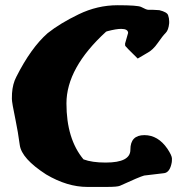

<svg xmlns="http://www.w3.org/2000/svg" viewBox="-20 -697 713 742"><path d="M475.1 -569.8Q474.6 -585.4 448.2 -585.4Q429.2 -585.4 396 -576.7Q391.6 -575.7 390.1 -574.7Q236.8 -434.6 236.8 -297.4Q236.8 -160.2 302.7 -81.1Q335.9 -68.8 387.2 -68.8Q388.2 -68.8 389.2 -68.8Q483.9 -68.8 483.9 -118.2Q483.9 -118.7 483.9 -119.1Q483.9 -174.8 538.1 -174.8Q590.8 -174.8 627 -122.1Q644.5 -95.7 644.5 -84.2Q644.5 -72.8 643.6 -68.8Q636.7 -30.8 614.3 -27.8Q575.7 -23.4 537.1 -18.6Q519 -13.7 443.4 21Q433.6 25.4 392.1 25.4H317.4Q239.7 25.4 158.2 -22.9Q63.5 -84 56.4 -136.5Q49.3 -189 40.5 -231Q25.9 -300.8 25.9 -314.7Q25.9 -328.6 26.4 -335.9Q28.8 -373 43 -399.9Q99.6 -512.2 164.1 -568.8Q211.9 -606.9 284.2 -641.8Q356.4 -676.8 434.6 -676.8Q513.2 -676.8 525.9 -669.9Q545.9 -659.2 552.7 -659.2H569.3L595.7 -657.7Q625.5 -650.4 629.6 -638.4Q633.8 -626.5 633.8 -614.7V-607.4Q631.3 -580.6 620.1 -569.6Q608.9 -558.6 589.8 -531Q570.8 -503.4 547.9 -491.7L512.2 -470.7Q464.4 -517.6 463.9 -519.8Q463.4 -522 463.4 -525.4V-528.8Z"/></svg>

Font: Drukaatie burti
Style: Heavy
Weight: 800
Version: Version 0.14